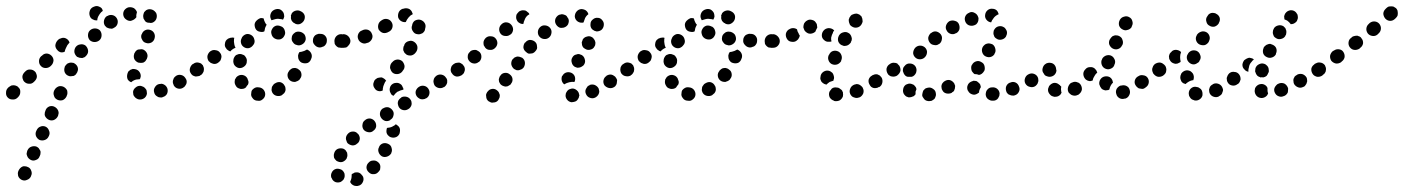

<svg xmlns="http://www.w3.org/2000/svg" viewBox="-42 -307 4643 635"><path d="M17 267Q17 271 18 275Q20 280 23 283Q26 286 30 288Q39 292 47 288Q56 285 60 277L61 274Q65 266 61 257Q58 248 49 245Q45 243 41 243Q36 242 32 244Q28 246 25 249Q22 252 20 256L19 258Q17 262 17 267ZM46 201Q46 205 48 209Q49 213 53 217Q56 220 60 222Q68 226 77 222Q86 219 89 210L90 208Q92 204 92 199Q93 195 91 191Q89 187 86 183Q83 180 79 178Q71 175 62 178Q53 181 49 190L48 192Q47 196 46 201ZM77 143Q81 152 89 156Q98 159 106 156Q115 153 119 144L120 142Q124 133 120 125Q117 116 109 112Q100 108 91 112Q83 115 79 124L78 126Q74 134 77 143ZM106 68Q105 73 107 77Q109 81 112 84Q115 87 119 89Q127 93 136 90Q145 86 149 78L150 76Q151 72 152 67Q152 63 150 58Q148 54 145 51Q142 48 138 46Q130 42 121 45Q112 49 109 57L108 60Q106 64 106 68ZM135 2Q135 6 137 11Q138 15 141 18Q144 21 148 23Q157 27 166 24Q174 20 178 12L179 9Q181 5 181 1Q181 -4 180 -8Q178 -12 175 -15Q172 -18 168 -20Q159 -24 151 -21Q142 -17 138 -9L137 -7Q135 -3 135 2ZM25 -2Q26 -12 19 -18Q16 -22 12 -23Q8 -25 3 -25Q-1 -25 -5 -24Q-9 -22 -13 -19L-16 -16Q-22 -10 -22 -1Q-23 9 -16 16Q-10 22 -1 22Q9 23 16 16L18 14Q25 7 25 -2ZM436 17Q443 11 444 2Q444 -2 443 -7Q442 -11 439 -14Q436 -18 432 -20Q428 -22 424 -23Q424 -23 423 -23Q414 -24 407 -18Q399 -12 398 -3Q398 1 399 6Q400 10 403 13Q406 17 410 19Q413 21 418 22Q419 22 419 22Q428 23 436 17ZM510 4Q514 -4 512 -13Q511 -17 508 -21Q505 -25 501 -27Q498 -29 493 -30Q489 -30 484 -29Q475 -27 470 -18Q465 -10 468 -1Q469 3 471 6Q474 10 478 12Q482 15 486 15Q491 16 495 15L496 14Q505 12 510 4ZM571 -24Q574 -28 575 -32Q576 -37 575 -41Q574 -45 571 -49Q566 -57 557 -59Q548 -61 540 -56L539 -55Q536 -53 533 -49Q531 -45 530 -41Q529 -36 530 -32Q531 -28 533 -24Q538 -16 547 -14Q556 -12 564 -17L565 -18Q569 -20 571 -24ZM78 -46Q80 -50 80 -54Q80 -59 78 -63Q77 -67 74 -70Q67 -77 58 -77Q49 -78 42 -71L39 -68Q36 -65 34 -61Q32 -57 32 -53Q32 -48 34 -44Q35 -40 38 -37Q45 -30 54 -30Q63 -29 70 -36L73 -39Q76 -42 78 -46ZM379 -61V-62Q380 -66 382 -70Q385 -73 389 -76Q393 -78 397 -79Q402 -79 406 -78Q415 -76 420 -68Q425 -60 423 -51L422 -50Q422 -49 422 -48Q421 -47 420 -45Q415 -45 409 -44Q400 -42 393 -36Q392 -35 392 -35Q384 -38 380 -45Q377 -53 379 -61ZM631 -73Q633 -82 627 -90Q625 -94 621 -96Q617 -98 613 -99Q608 -100 604 -99Q600 -98 596 -95H595Q588 -89 586 -80Q584 -71 590 -63Q592 -60 596 -57Q600 -55 604 -54Q609 -54 613 -55Q618 -55 621 -58L622 -59Q630 -64 631 -73ZM214 -87Q210 -95 201 -99Q197 -100 193 -100Q188 -100 184 -98Q180 -97 177 -93Q174 -90 172 -86V-85Q169 -76 172 -68Q176 -59 185 -56Q189 -54 194 -55Q198 -55 202 -56Q206 -58 209 -61Q212 -65 214 -69V-70Q218 -78 214 -87ZM135 -107Q135 -116 128 -123Q122 -129 113 -130Q103 -130 97 -123L94 -121Q87 -114 87 -105Q87 -95 93 -89Q99 -82 109 -82Q118 -82 125 -88L128 -91Q134 -97 135 -107ZM402 -112Q406 -104 415 -100Q419 -99 423 -99Q428 -99 432 -100Q436 -102 439 -105Q442 -109 444 -113V-114Q448 -122 444 -131Q440 -139 432 -143Q427 -145 423 -144Q419 -144 414 -143Q410 -141 407 -138Q404 -134 402 -130V-129Q399 -121 402 -112ZM245 -125Q251 -133 249 -142Q247 -151 240 -157Q232 -162 223 -160Q214 -159 208 -151Q203 -143 204 -134Q206 -125 213 -119Q217 -117 221 -116Q226 -115 230 -115Q234 -116 238 -118Q242 -121 245 -125ZM186 -164Q187 -165 188 -166Q187 -168 186 -171Q185 -173 183 -175Q180 -178 176 -180Q172 -182 167 -182Q163 -182 159 -180Q154 -179 151 -176L148 -173Q142 -166 141 -157Q141 -148 148 -141Q152 -136 159 -134Q166 -133 172 -136Q173 -142 176 -148L177 -150Q180 -158 186 -164ZM428 -176Q432 -167 441 -165Q449 -162 458 -166Q466 -170 469 -179V-180Q472 -188 468 -197Q464 -205 455 -208Q446 -211 438 -207Q430 -203 427 -194L426 -193Q423 -184 428 -176ZM294 -191Q294 -200 288 -207Q281 -213 272 -213Q263 -213 256 -207L255 -206Q249 -200 249 -190Q249 -181 255 -174Q262 -168 271 -168Q280 -168 287 -174L288 -175Q294 -181 294 -191ZM337 -216Q345 -221 347 -230Q349 -239 344 -247Q339 -255 330 -257Q321 -259 313 -254H312Q304 -249 302 -239Q300 -230 305 -222Q308 -219 311 -216Q315 -214 319 -213Q324 -212 328 -212Q333 -213 336 -216ZM435 -242Q432 -245 432 -250Q431 -254 432 -258Q433 -263 435 -267Q438 -270 441 -273Q449 -278 458 -276Q467 -274 473 -266Q473 -265 474 -265Q478 -257 476 -248Q474 -239 466 -234Q464 -233 462 -232Q459 -231 457 -231Q452 -232 447 -232Q443 -233 440 -235Q437 -238 435 -242ZM411 -267Q408 -275 401 -280Q393 -284 385 -283H384Q375 -281 369 -273Q364 -265 366 -256Q368 -247 376 -242Q383 -237 392 -238L393 -239Q398 -240 402 -243Q406 -246 409 -250Q408 -257 410 -263Q410 -265 411 -267ZM255 -254Q252 -263 255 -271L256 -274Q260 -282 269 -285Q278 -289 286 -285Q291 -283 294 -280Q297 -276 298 -271Q292 -267 288 -261Q282 -253 280 -244Q280 -242 280 -240Q276 -239 273 -240Q270 -240 267 -242Q258 -245 255 -254Z M826 22Q834 16 835 7Q836 -2 830 -10Q824 -17 815 -18Q815 -18 814 -18Q810 -19 805 -18Q801 -17 797 -14Q794 -12 791 -8Q789 -4 789 1Q787 10 793 17Q798 25 808 26Q809 26 810 26Q819 28 826 22ZM898 1Q901 -3 902 -7Q903 -11 902 -16Q902 -20 899 -24Q895 -32 886 -35Q877 -37 869 -32L867 -31Q863 -29 861 -25Q858 -22 857 -18Q856 -13 856 -9Q857 -4 859 0Q864 8 873 10Q882 12 890 8L891 7Q895 4 898 1ZM759 -13Q754 -12 750 -14Q746 -15 742 -18Q739 -21 737 -25Q736 -26 736 -27Q734 -31 734 -36Q734 -40 735 -44Q737 -48 740 -52Q743 -55 747 -57Q755 -61 764 -58Q773 -55 777 -46Q777 -46 777 -45Q779 -41 780 -36Q780 -31 778 -27Q774 -23 772 -19Q772 -18 771 -18Q770 -17 769 -16Q768 -15 767 -15Q763 -13 759 -13ZM955 -62Q954 -72 946 -77Q943 -80 939 -81Q934 -83 930 -82Q925 -82 921 -79Q918 -77 915 -74L914 -72Q908 -65 909 -56Q910 -47 917 -41Q921 -38 925 -37Q929 -36 934 -36Q938 -37 942 -39Q946 -41 949 -44L950 -46Q956 -53 955 -62ZM629 -66Q632 -70 632 -74Q633 -78 632 -83Q631 -87 629 -91Q626 -94 623 -97Q619 -99 614 -100Q610 -101 606 -100Q601 -99 598 -96L596 -95Q592 -93 590 -89Q588 -85 587 -81Q586 -77 587 -72Q588 -68 591 -64Q596 -57 605 -55Q614 -53 622 -59H623Q627 -62 629 -66ZM730 -100Q731 -95 733 -92Q736 -88 739 -86Q743 -83 748 -82Q757 -81 764 -86Q772 -91 774 -100V-102Q775 -106 774 -111Q773 -115 770 -119Q768 -123 764 -125Q760 -127 756 -128Q752 -129 747 -128Q743 -127 739 -125Q735 -122 733 -118Q731 -115 730 -110V-109Q729 -104 730 -100ZM687 -107Q689 -111 690 -116Q691 -120 690 -124Q689 -129 686 -132Q681 -140 671 -141Q662 -143 655 -138L653 -137Q646 -131 644 -122Q643 -113 648 -105Q651 -102 655 -99Q659 -97 663 -96Q667 -95 672 -96Q676 -97 680 -100L681 -101Q685 -104 687 -107ZM987 -113 988 -114Q991 -123 987 -131Q983 -139 974 -143Q974 -143 973 -143Q973 -143 973 -143Q965 -138 956 -136Q952 -135 948 -135Q948 -133 947 -132Q946 -131 945 -129V-128Q943 -123 944 -119Q944 -114 946 -110Q948 -106 951 -103Q954 -100 958 -99Q967 -96 976 -99Q984 -103 987 -112ZM702 -163Q703 -173 711 -178L712 -179Q716 -181 720 -182Q725 -183 729 -183Q730 -183 731 -182Q732 -182 733 -182Q733 -180 732 -178Q731 -169 733 -160Q734 -154 737 -149Q731 -147 726 -143Q723 -141 720 -137Q715 -138 712 -141Q708 -143 706 -147Q700 -154 702 -163ZM755 -165Q757 -156 765 -151Q773 -146 782 -148Q791 -151 796 -159L797 -160Q802 -168 799 -177Q797 -186 789 -191Q781 -196 772 -194Q763 -191 758 -183V-182Q753 -174 755 -165ZM1104 -155Q1110 -162 1110 -171Q1110 -175 1109 -180Q1107 -184 1104 -187Q1101 -190 1096 -192Q1092 -193 1088 -194H1086Q1077 -194 1070 -187Q1064 -180 1064 -171Q1064 -167 1065 -162Q1067 -158 1070 -155Q1073 -152 1077 -150Q1082 -149 1086 -149H1088Q1097 -148 1104 -155ZM1024 -152Q1029 -153 1032 -156Q1035 -159 1037 -163Q1039 -167 1039 -172Q1040 -181 1034 -188Q1028 -195 1018 -195H1017Q1012 -196 1008 -194Q1004 -193 1000 -190Q997 -187 995 -183Q993 -179 993 -174Q992 -165 999 -158Q1005 -151 1014 -150H1016Q1020 -150 1024 -152ZM960 -162Q967 -167 969 -176Q970 -185 965 -193Q959 -200 950 -202H948Q944 -203 940 -202Q935 -201 932 -198Q928 -195 926 -192Q923 -188 923 -183Q921 -174 927 -167Q932 -159 941 -158L943 -157Q952 -156 960 -162ZM885 -177Q894 -180 898 -188Q903 -196 900 -205Q898 -214 890 -219Q889 -219 889 -219Q880 -224 871 -222Q862 -219 858 -211Q853 -203 856 -194Q858 -185 866 -180Q867 -180 868 -179Q876 -175 885 -177ZM800 -226Q801 -235 809 -241L810 -242Q814 -245 819 -247Q824 -248 830 -246Q831 -240 834 -234Q836 -229 840 -225Q839 -223 838 -222Q834 -215 833 -206Q833 -205 832 -203Q825 -200 818 -202Q810 -203 805 -209Q800 -216 800 -226ZM937 -272Q946 -274 954 -269Q955 -269 956 -268Q964 -263 966 -254Q967 -244 962 -237Q959 -233 956 -231Q952 -228 948 -227Q943 -226 939 -227Q934 -228 931 -231Q930 -231 930 -231Q926 -234 923 -238Q921 -242 920 -247Q921 -252 920 -256Q921 -258 922 -260Q922 -261 923 -263Q928 -270 937 -272ZM853 -261Q856 -270 864 -274Q865 -275 866 -275Q875 -279 884 -276Q892 -272 896 -264Q898 -258 898 -252Q897 -247 894 -242Q889 -244 884 -244Q875 -246 866 -243Q861 -242 856 -240Q856 -241 855 -242Q854 -243 854 -244Q850 -252 853 -261Z M1117 292Q1117 293 1116 295Q1118 298 1120 301Q1123 304 1127 306Q1131 308 1135 308Q1140 309 1144 307H1145Q1154 304 1158 295Q1162 287 1159 278Q1157 274 1154 271Q1151 267 1147 265Q1143 263 1139 263Q1134 263 1130 264L1129 265Q1127 266 1125 267Q1122 268 1121 270Q1121 272 1121 274Q1121 284 1117 292ZM1091 257Q1087 253 1081 252Q1078 251 1076 251Q1074 251 1072 251Q1070 252 1068 252Q1059 255 1055 264Q1051 272 1054 281Q1055 282 1055 282Q1058 291 1067 295Q1075 298 1084 295Q1088 293 1091 290Q1095 287 1096 283Q1098 279 1098 275Q1098 270 1097 266Q1097 266 1097 266Q1095 261 1091 257ZM1170 248Q1171 257 1178 263Q1185 270 1194 269Q1203 269 1209 262L1210 261Q1213 258 1215 254Q1216 249 1216 245Q1216 240 1214 236Q1212 232 1208 229Q1201 223 1192 224Q1183 224 1177 231L1176 232Q1170 238 1170 248ZM1107 206Q1107 202 1106 198Q1104 194 1101 190Q1098 187 1094 185Q1085 182 1076 185Q1068 188 1064 197V198Q1062 202 1062 206Q1062 211 1063 215Q1065 219 1068 222Q1071 226 1075 227Q1084 231 1092 228Q1101 224 1105 216V215Q1107 211 1107 206ZM1210 196Q1213 205 1221 210Q1229 214 1238 211Q1247 208 1252 200V199Q1256 191 1253 182Q1251 173 1242 169Q1234 165 1225 167Q1216 170 1212 178V179Q1207 187 1210 196ZM1146 160Q1148 155 1148 151Q1148 146 1146 142Q1145 138 1141 135Q1135 128 1126 128Q1116 128 1110 134L1109 135Q1106 138 1104 142Q1102 146 1102 151Q1102 155 1104 159Q1105 164 1108 167Q1115 173 1124 174Q1134 174 1140 167H1141Q1144 164 1146 160ZM1236 128Q1236 132 1238 136Q1240 140 1244 143Q1247 146 1251 147Q1260 150 1269 146Q1277 142 1280 133V132Q1281 128 1281 123Q1281 119 1279 115Q1277 111 1274 109Q1271 106 1267 104Q1264 107 1261 109H1260Q1253 114 1245 115Q1241 116 1238 116Q1238 116 1238 117Q1237 118 1237 118V119Q1236 123 1236 128ZM1202 112Q1203 102 1198 95Q1193 87 1183 85Q1174 84 1167 89L1166 90Q1158 95 1157 104Q1155 113 1160 121Q1165 128 1175 130Q1184 132 1191 127L1192 126Q1200 121 1202 112ZM1259 76Q1262 66 1257 59Q1252 51 1243 48Q1234 46 1226 51H1225Q1217 56 1215 65Q1213 74 1218 82Q1223 90 1232 93Q1241 95 1249 90V89Q1257 85 1259 76ZM1315 48Q1318 44 1319 40Q1320 36 1319 31Q1319 27 1316 23Q1311 15 1302 13Q1293 11 1285 15V16Q1281 18 1278 22Q1275 25 1274 30Q1273 34 1274 38Q1275 43 1277 47Q1282 55 1291 57Q1300 59 1308 54Q1312 52 1315 48ZM1378 4Q1380 -5 1375 -13Q1370 -21 1361 -23Q1352 -25 1344 -20Q1336 -15 1333 -6Q1331 3 1336 11Q1339 15 1342 17Q1346 20 1350 21Q1355 22 1359 21Q1363 21 1367 18H1368Q1376 13 1378 4ZM1248 -3Q1245 -12 1249 -21Q1253 -29 1262 -32Q1266 -33 1271 -33Q1275 -33 1279 -31Q1283 -29 1286 -26Q1289 -22 1290 -18L1291 -17Q1291 -16 1292 -14Q1292 -12 1292 -10Q1291 -10 1290 -10Q1281 -8 1274 -4H1273Q1266 1 1261 8Q1260 9 1259 10Q1255 8 1252 5Q1250 1 1248 -3ZM1193 -23Q1192 -28 1193 -32Q1194 -36 1196 -40Q1198 -44 1202 -46L1203 -47Q1207 -50 1211 -50Q1215 -51 1220 -51Q1224 -50 1228 -47Q1232 -45 1234 -41Q1234 -41 1235 -41Q1235 -40 1235 -40Q1231 -36 1229 -30Q1225 -22 1224 -13Q1224 -10 1224 -8Q1217 -4 1209 -6Q1201 -8 1197 -15Q1194 -19 1193 -23ZM1433 -25Q1436 -29 1437 -34Q1437 -38 1437 -42Q1436 -47 1433 -50Q1428 -58 1419 -60Q1410 -62 1402 -57Q1398 -54 1395 -50Q1393 -47 1392 -42Q1391 -38 1392 -34Q1393 -29 1395 -25Q1400 -18 1409 -16Q1418 -14 1426 -19H1427Q1431 -22 1433 -25ZM1491 -65Q1493 -69 1494 -73Q1495 -77 1494 -82Q1493 -86 1490 -90Q1485 -97 1476 -99Q1467 -101 1459 -95H1458Q1455 -92 1452 -89Q1450 -85 1449 -80Q1448 -76 1449 -72Q1450 -67 1453 -64Q1458 -56 1467 -54Q1476 -53 1484 -58H1485Q1488 -61 1491 -65ZM1249 -91Q1248 -87 1248 -82Q1249 -78 1251 -74Q1253 -70 1256 -67Q1263 -61 1273 -62Q1282 -63 1288 -70L1290 -73Q1293 -76 1295 -81Q1296 -85 1296 -89Q1295 -94 1293 -98Q1291 -102 1288 -105Q1280 -111 1271 -110Q1262 -109 1256 -102L1253 -99Q1250 -95 1249 -91ZM1292 -149Q1291 -144 1292 -140Q1294 -136 1296 -132Q1299 -129 1303 -126Q1311 -122 1320 -124Q1329 -127 1334 -135L1336 -138Q1340 -146 1338 -155Q1335 -164 1327 -169Q1319 -174 1310 -171Q1301 -169 1296 -161L1295 -157Q1292 -153 1292 -149ZM1103 -150Q1107 -152 1110 -156Q1113 -159 1115 -163Q1117 -167 1117 -172Q1116 -181 1110 -187Q1103 -194 1093 -194Q1092 -194 1090 -193Q1081 -193 1074 -187Q1067 -180 1067 -171Q1068 -166 1069 -162Q1071 -158 1074 -155Q1077 -152 1081 -150Q1086 -148 1090 -149Q1092 -149 1095 -149Q1099 -149 1103 -150ZM1183 -171Q1186 -174 1188 -178Q1190 -182 1190 -187Q1190 -191 1188 -195Q1185 -204 1176 -208Q1168 -211 1159 -208L1155 -206Q1151 -205 1148 -202Q1145 -199 1143 -195Q1141 -190 1141 -186Q1141 -181 1143 -177Q1146 -169 1155 -165Q1163 -161 1172 -165L1176 -166Q1180 -168 1183 -171ZM1324 -203Q1329 -195 1338 -194Q1343 -193 1347 -194Q1351 -195 1355 -197Q1359 -200 1361 -203Q1364 -207 1364 -212Q1365 -214 1365 -216Q1366 -221 1365 -225Q1364 -229 1361 -233Q1358 -237 1354 -239Q1351 -241 1346 -242Q1337 -243 1329 -238Q1322 -232 1321 -223Q1320 -221 1320 -220Q1318 -211 1324 -203ZM1256 -217Q1258 -226 1253 -234Q1248 -242 1239 -244Q1230 -246 1222 -241L1219 -239Q1211 -234 1209 -225Q1207 -216 1211 -208Q1214 -205 1217 -202Q1221 -199 1225 -198Q1230 -197 1234 -198Q1239 -199 1242 -201L1246 -203Q1254 -208 1256 -217ZM1277 -267Q1281 -275 1290 -278Q1293 -278 1295 -279Q1304 -281 1312 -277Q1320 -272 1322 -263Q1323 -262 1323 -262Q1323 -261 1323 -260Q1319 -258 1316 -256Q1309 -250 1304 -242Q1302 -238 1300 -234Q1292 -233 1285 -237Q1278 -241 1275 -249Q1273 -258 1277 -267Z M1610 16Q1611 12 1611 7Q1610 3 1608 -1Q1606 -5 1602 -8Q1595 -14 1586 -13Q1576 -12 1571 -4H1570Q1568 -1 1566 4Q1565 8 1566 12Q1566 17 1568 21Q1570 25 1574 28Q1577 30 1582 32Q1586 33 1590 32Q1595 32 1599 30Q1603 28 1606 24Q1608 20 1610 16ZM1870 20Q1868 24 1864 27Q1861 29 1856 30Q1852 31 1848 31H1847Q1838 29 1833 22Q1827 14 1829 5Q1829 1 1832 -3Q1834 -7 1838 -10Q1841 -12 1845 -13Q1850 -15 1854 -14H1855Q1860 -13 1865 -9Q1870 -5 1872 0Q1873 4 1874 8Q1874 9 1874 10Q1873 11 1873 12Q1873 16 1870 20ZM1933 11Q1936 8 1938 4Q1940 -1 1940 -5Q1939 -10 1938 -14Q1934 -22 1925 -26Q1917 -29 1908 -26V-25Q1904 -24 1901 -21Q1898 -17 1896 -13Q1894 -9 1894 -5Q1894 0 1896 4Q1900 13 1908 16Q1917 20 1926 16Q1930 14 1933 11ZM1995 -25Q1998 -29 1998 -33Q1999 -38 1999 -42Q1998 -46 1995 -50Q1993 -54 1989 -56Q1985 -59 1981 -60Q1977 -61 1972 -60Q1968 -59 1964 -57V-56Q1956 -51 1954 -42Q1952 -33 1957 -25Q1963 -18 1972 -16Q1981 -14 1989 -19Q1993 -21 1995 -25ZM1653 -46Q1652 -55 1644 -61Q1637 -67 1628 -66Q1618 -65 1613 -57Q1610 -54 1609 -49Q1607 -45 1608 -41Q1608 -36 1611 -32Q1613 -28 1616 -26Q1620 -23 1624 -22Q1629 -20 1633 -21Q1637 -21 1641 -24Q1645 -26 1648 -29V-30Q1654 -37 1653 -46ZM1817 -56H1818Q1822 -64 1830 -67Q1839 -70 1848 -66Q1856 -62 1859 -54Q1862 -45 1858 -36Q1858 -36 1858 -36Q1858 -36 1858 -36Q1858 -36 1858 -36Q1849 -37 1841 -35Q1832 -33 1824 -28Q1818 -33 1816 -40Q1814 -48 1817 -56ZM2051 -65Q2053 -69 2054 -73Q2055 -78 2054 -82Q2053 -86 2050 -90Q2045 -98 2036 -99Q2027 -101 2019 -95Q2015 -93 2013 -89Q2010 -85 2010 -81Q2009 -76 2010 -72Q2011 -67 2013 -64Q2019 -56 2028 -55Q2037 -53 2045 -58V-59Q2049 -61 2051 -65ZM1492 -65Q1494 -69 1495 -73Q1496 -78 1495 -82Q1494 -87 1491 -90Q1489 -94 1485 -96Q1481 -99 1477 -100Q1472 -100 1468 -99Q1464 -99 1460 -96L1459 -95Q1452 -90 1450 -81Q1448 -72 1454 -64Q1456 -60 1460 -58Q1464 -56 1468 -55Q1472 -54 1477 -55Q1481 -56 1485 -59H1486Q1489 -62 1492 -65ZM1694 -101Q1693 -110 1685 -116Q1681 -118 1677 -119Q1673 -120 1668 -120Q1664 -119 1660 -117Q1656 -114 1654 -111H1653Q1648 -103 1649 -94Q1651 -85 1658 -79Q1662 -77 1666 -75Q1671 -74 1675 -75Q1679 -76 1683 -78Q1687 -80 1690 -84Q1695 -92 1694 -101ZM1849 -100Q1851 -91 1859 -86Q1863 -84 1867 -83Q1872 -83 1876 -84Q1880 -85 1884 -88Q1888 -90 1890 -94Q1895 -102 1892 -111Q1890 -120 1882 -125Q1878 -127 1874 -128Q1869 -129 1865 -127Q1860 -126 1857 -124Q1853 -121 1851 -117Q1846 -109 1849 -100ZM1550 -117Q1551 -127 1545 -134Q1542 -137 1538 -139Q1534 -142 1530 -142Q1525 -142 1521 -141Q1517 -140 1513 -137V-136Q1505 -130 1505 -121Q1504 -112 1510 -105Q1516 -98 1525 -97Q1534 -96 1541 -102H1542Q1549 -108 1550 -117ZM1734 -146Q1735 -150 1734 -154Q1734 -159 1732 -163Q1730 -167 1726 -170Q1719 -175 1710 -175Q1701 -174 1695 -166H1694Q1689 -159 1689 -150Q1690 -141 1698 -135Q1701 -132 1705 -130Q1710 -129 1714 -130Q1719 -130 1722 -132Q1726 -134 1729 -138Q1732 -141 1734 -146ZM1603 -164Q1603 -173 1597 -180Q1591 -187 1581 -187Q1572 -188 1565 -182L1564 -181Q1561 -178 1559 -174Q1557 -170 1557 -166Q1557 -161 1558 -157Q1560 -153 1563 -149Q1569 -142 1578 -142Q1587 -141 1594 -147L1595 -148Q1602 -154 1603 -164ZM1882 -167Q1882 -163 1883 -158Q1884 -154 1887 -150Q1890 -147 1894 -145Q1902 -140 1911 -143Q1920 -145 1924 -153Q1927 -157 1927 -162Q1928 -166 1926 -171Q1925 -175 1922 -178Q1920 -182 1916 -184Q1908 -189 1899 -186Q1890 -184 1885 -176V-175Q1883 -171 1882 -167ZM1782 -199Q1783 -208 1777 -215Q1771 -222 1761 -223Q1752 -224 1745 -218Q1738 -212 1737 -203Q1736 -193 1742 -186Q1748 -179 1757 -178Q1767 -177 1774 -183Q1781 -189 1782 -199ZM1655 -209Q1655 -218 1649 -225Q1643 -232 1634 -233Q1625 -234 1618 -228L1617 -227Q1610 -221 1609 -212Q1608 -203 1614 -195Q1620 -188 1630 -188Q1639 -187 1646 -193H1647Q1654 -199 1655 -209ZM1911 -228Q1911 -237 1919 -243Q1926 -249 1935 -248Q1944 -248 1950 -240Q1956 -233 1955 -224Q1954 -214 1947 -208Q1940 -203 1931 -203Q1929 -204 1928 -204Q1926 -204 1924 -205Q1924 -205 1923 -206Q1916 -209 1913 -215Q1910 -221 1911 -228ZM1826 -217Q1822 -215 1817 -215Q1813 -214 1808 -216Q1804 -218 1801 -221Q1798 -224 1796 -228Q1792 -236 1795 -245Q1799 -254 1807 -258Q1811 -259 1816 -260Q1820 -260 1825 -258Q1829 -257 1832 -254Q1835 -250 1837 -246Q1837 -246 1838 -245Q1838 -245 1838 -244Q1838 -243 1839 -241Q1840 -234 1837 -227Q1833 -220 1826 -217ZM1665 -249Q1665 -254 1666 -258Q1668 -262 1671 -265Q1674 -269 1678 -271H1679Q1683 -273 1687 -273Q1692 -273 1696 -272Q1700 -270 1703 -267Q1707 -265 1709 -260Q1706 -258 1703 -256Q1696 -250 1693 -241Q1690 -235 1689 -228Q1682 -227 1676 -231Q1670 -234 1667 -241Q1665 -245 1665 -249ZM1884 -232Q1875 -231 1867 -237Q1860 -243 1859 -252Q1859 -262 1865 -269Q1871 -276 1880 -277Q1888 -277 1895 -273Q1902 -268 1904 -260Q1897 -255 1893 -247Q1890 -240 1888 -233Q1887 -232 1886 -232Q1885 -232 1884 -232Z M2249 22Q2257 16 2258 7Q2259 -2 2253 -10Q2247 -17 2238 -18Q2238 -18 2237 -18Q2233 -19 2228 -18Q2224 -17 2220 -14Q2217 -12 2214 -8Q2212 -4 2212 1Q2210 10 2216 17Q2221 25 2231 26Q2232 26 2233 26Q2242 28 2249 22ZM2321 1Q2324 -3 2325 -7Q2326 -11 2325 -16Q2325 -20 2322 -24Q2318 -32 2309 -35Q2300 -37 2292 -32L2290 -31Q2286 -29 2284 -25Q2281 -22 2280 -18Q2279 -13 2279 -9Q2280 -4 2282 0Q2287 8 2296 10Q2305 12 2313 8L2314 7Q2318 4 2321 1ZM2182 -13Q2177 -12 2173 -14Q2169 -15 2165 -18Q2162 -21 2160 -25Q2159 -26 2159 -27Q2157 -31 2157 -36Q2157 -40 2158 -44Q2160 -48 2163 -52Q2166 -55 2170 -57Q2178 -61 2187 -58Q2196 -55 2200 -46Q2200 -46 2200 -45Q2202 -41 2203 -36Q2203 -31 2201 -27Q2197 -23 2195 -19Q2195 -18 2194 -18Q2193 -17 2192 -16Q2191 -15 2190 -15Q2186 -13 2182 -13ZM2378 -62Q2377 -72 2369 -77Q2366 -80 2362 -81Q2357 -83 2353 -82Q2348 -82 2344 -79Q2341 -77 2338 -74L2337 -72Q2331 -65 2332 -56Q2333 -47 2340 -41Q2344 -38 2348 -37Q2352 -36 2357 -36Q2361 -37 2365 -39Q2369 -41 2372 -44L2373 -46Q2379 -53 2378 -62ZM2052 -66Q2055 -70 2055 -74Q2056 -78 2055 -83Q2054 -87 2052 -91Q2049 -94 2046 -97Q2042 -99 2037 -100Q2033 -101 2029 -100Q2024 -99 2021 -96L2019 -95Q2015 -93 2013 -89Q2011 -85 2010 -81Q2009 -77 2010 -72Q2011 -68 2014 -64Q2019 -57 2028 -55Q2037 -53 2045 -59H2046Q2050 -62 2052 -66ZM2153 -100Q2154 -95 2156 -92Q2159 -88 2162 -86Q2166 -83 2171 -82Q2180 -81 2187 -86Q2195 -91 2197 -100V-102Q2198 -106 2197 -111Q2196 -115 2193 -119Q2191 -123 2187 -125Q2183 -127 2179 -128Q2175 -129 2170 -128Q2166 -127 2162 -125Q2158 -122 2156 -118Q2154 -115 2153 -110V-109Q2152 -104 2153 -100ZM2110 -107Q2112 -111 2113 -116Q2114 -120 2113 -124Q2112 -129 2109 -132Q2104 -140 2094 -141Q2085 -143 2078 -138L2076 -137Q2069 -131 2067 -122Q2066 -113 2071 -105Q2074 -102 2078 -99Q2082 -97 2086 -96Q2090 -95 2095 -96Q2099 -97 2103 -100L2104 -101Q2108 -104 2110 -107ZM2410 -113 2411 -114Q2414 -123 2410 -131Q2406 -139 2397 -143Q2397 -143 2396 -143Q2396 -143 2396 -143Q2388 -138 2379 -136Q2375 -135 2371 -135Q2371 -133 2370 -132Q2369 -131 2368 -129V-128Q2366 -123 2367 -119Q2367 -114 2369 -110Q2371 -106 2374 -103Q2377 -100 2381 -99Q2390 -96 2399 -99Q2407 -103 2410 -112ZM2125 -163Q2126 -173 2134 -178L2135 -179Q2139 -181 2143 -182Q2148 -183 2152 -183Q2153 -183 2154 -182Q2155 -182 2156 -182Q2156 -180 2155 -178Q2154 -169 2156 -160Q2157 -154 2160 -149Q2154 -147 2149 -143Q2146 -141 2143 -137Q2138 -138 2135 -141Q2131 -143 2129 -147Q2123 -154 2125 -163ZM2178 -165Q2180 -156 2188 -151Q2196 -146 2205 -148Q2214 -151 2219 -159L2220 -160Q2225 -168 2222 -177Q2220 -186 2212 -191Q2204 -196 2195 -194Q2186 -191 2181 -183V-182Q2176 -174 2178 -165ZM2527 -155Q2533 -162 2533 -171Q2533 -175 2532 -180Q2530 -184 2527 -187Q2524 -190 2519 -192Q2515 -193 2511 -194H2509Q2500 -194 2493 -187Q2487 -180 2487 -171Q2487 -167 2488 -162Q2490 -158 2493 -155Q2496 -152 2500 -150Q2505 -149 2509 -149H2511Q2520 -148 2527 -155ZM2447 -152Q2452 -153 2455 -156Q2458 -159 2460 -163Q2462 -167 2462 -172Q2463 -181 2457 -188Q2451 -195 2441 -195H2440Q2435 -196 2431 -194Q2427 -193 2423 -190Q2420 -187 2418 -183Q2416 -179 2416 -174Q2415 -165 2422 -158Q2428 -151 2437 -150H2439Q2443 -150 2447 -152ZM2383 -162Q2390 -167 2392 -176Q2393 -185 2388 -193Q2382 -200 2373 -202H2371Q2367 -203 2363 -202Q2358 -201 2355 -198Q2351 -195 2349 -192Q2346 -188 2346 -183Q2344 -174 2350 -167Q2355 -159 2364 -158L2366 -157Q2375 -156 2383 -162ZM2308 -177Q2317 -180 2321 -188Q2326 -196 2323 -205Q2321 -214 2313 -219Q2312 -219 2312 -219Q2303 -224 2294 -222Q2285 -219 2281 -211Q2276 -203 2279 -194Q2281 -185 2289 -180Q2290 -180 2291 -179Q2299 -175 2308 -177ZM2223 -226Q2224 -235 2232 -241L2233 -242Q2237 -245 2242 -247Q2247 -248 2253 -246Q2254 -240 2257 -234Q2259 -229 2263 -225Q2262 -223 2261 -222Q2257 -215 2256 -206Q2256 -205 2255 -203Q2248 -200 2241 -202Q2233 -203 2228 -209Q2223 -216 2223 -226ZM2360 -272Q2369 -274 2377 -269Q2378 -269 2379 -268Q2387 -263 2389 -254Q2390 -244 2385 -237Q2382 -233 2379 -231Q2375 -228 2371 -227Q2366 -226 2362 -227Q2357 -228 2354 -231Q2353 -231 2353 -231Q2349 -234 2346 -238Q2344 -242 2343 -247Q2344 -252 2343 -256Q2344 -258 2345 -260Q2345 -261 2346 -263Q2351 -270 2360 -272ZM2276 -261Q2279 -270 2287 -274Q2288 -275 2289 -275Q2298 -279 2307 -276Q2315 -272 2319 -264Q2321 -258 2321 -252Q2320 -247 2317 -242Q2312 -244 2307 -244Q2298 -246 2289 -243Q2284 -242 2279 -240Q2279 -241 2278 -242Q2277 -243 2277 -244Q2273 -252 2276 -261Z M2735 25Q2726 29 2717 27Q2716 26 2716 26Q2707 23 2702 15Q2698 6 2701 -3Q2703 -7 2706 -10Q2708 -14 2712 -16Q2716 -18 2721 -18Q2725 -18 2730 -17Q2730 -17 2730 -17Q2735 -15 2738 -12Q2742 -10 2744 -6Q2744 -4 2745 -3Q2745 -2 2746 -1Q2746 2 2746 4Q2747 6 2746 8Q2746 10 2746 11Q2743 20 2735 25ZM2813 2Q2816 -7 2812 -15Q2811 -19 2807 -22Q2804 -25 2800 -27Q2796 -29 2791 -29Q2787 -28 2783 -27L2781 -26Q2773 -22 2770 -14Q2766 -5 2770 4Q2772 8 2775 11Q2778 14 2782 15Q2787 17 2791 17Q2795 17 2800 15H2801Q2809 11 2813 2ZM2876 -33Q2878 -42 2874 -50Q2871 -54 2868 -57Q2864 -59 2860 -61Q2856 -62 2851 -61Q2847 -60 2843 -58L2842 -57Q2834 -53 2831 -44Q2829 -35 2834 -27Q2836 -23 2839 -20Q2843 -17 2847 -16Q2852 -15 2856 -16Q2860 -16 2864 -19H2866Q2874 -24 2876 -33ZM2680 -32Q2677 -34 2674 -38Q2672 -42 2671 -46Q2671 -51 2672 -55V-56Q2674 -65 2682 -70Q2690 -75 2699 -73Q2704 -72 2707 -69Q2711 -67 2713 -63Q2715 -59 2716 -54Q2717 -50 2716 -46L2715 -44Q2715 -43 2715 -42Q2714 -41 2714 -40Q2708 -38 2702 -36Q2696 -32 2691 -27Q2690 -27 2689 -28Q2689 -28 2688 -28Q2684 -29 2680 -32ZM2936 -73Q2937 -82 2932 -90Q2929 -93 2926 -96Q2922 -98 2917 -99Q2913 -100 2909 -99Q2904 -98 2901 -95L2899 -94Q2892 -89 2890 -80Q2889 -71 2894 -63Q2896 -59 2900 -57Q2904 -54 2908 -54Q2913 -53 2917 -54Q2922 -55 2925 -57L2926 -58Q2934 -64 2936 -73ZM2698 -108Q2701 -99 2709 -95Q2718 -91 2727 -94Q2735 -97 2740 -105V-107Q2744 -115 2741 -124Q2738 -133 2730 -137Q2721 -141 2712 -138Q2704 -135 2700 -126L2699 -125Q2695 -116 2698 -108ZM2530 -155Q2537 -162 2537 -171Q2537 -176 2535 -180Q2533 -184 2530 -187Q2527 -190 2523 -192Q2519 -194 2514 -194L2513 -193Q2504 -193 2497 -187Q2490 -180 2491 -171Q2491 -166 2492 -162Q2494 -158 2497 -155Q2500 -152 2505 -150Q2509 -148 2513 -149H2515Q2524 -149 2530 -155ZM2730 -171Q2733 -162 2741 -158Q2745 -156 2749 -155Q2754 -155 2758 -156Q2762 -157 2766 -160Q2769 -163 2772 -166V-168Q2775 -172 2775 -176Q2776 -180 2774 -185Q2773 -189 2770 -193Q2768 -196 2764 -198Q2756 -203 2747 -200Q2738 -198 2733 -190L2732 -188Q2728 -180 2730 -171ZM2600 -181Q2603 -185 2603 -190Q2602 -192 2600 -194Q2600 -196 2599 -197Q2595 -203 2594 -210Q2588 -214 2581 -214Q2574 -214 2568 -210L2566 -209Q2559 -204 2557 -195Q2556 -186 2561 -178Q2566 -170 2575 -169Q2585 -167 2592 -172L2593 -173Q2598 -176 2600 -181ZM2717 -206Q2714 -210 2709 -212Q2704 -214 2699 -214H2698Q2688 -213 2682 -206Q2676 -199 2676 -190Q2676 -181 2683 -175Q2690 -168 2699 -169H2701Q2703 -169 2704 -169Q2706 -169 2708 -170Q2706 -177 2707 -183Q2709 -192 2713 -199V-201Q2715 -203 2717 -206ZM2642 -196Q2638 -195 2633 -196Q2629 -197 2625 -200Q2622 -202 2619 -206Q2619 -207 2618 -208Q2616 -212 2615 -216Q2615 -221 2616 -225Q2617 -230 2620 -233Q2623 -237 2627 -239Q2635 -244 2644 -241Q2653 -239 2657 -231Q2657 -230 2658 -230Q2660 -227 2660 -223Q2661 -219 2661 -216Q2658 -211 2656 -206Q2656 -204 2655 -203Q2654 -202 2653 -201Q2652 -200 2650 -199Q2647 -197 2642 -196ZM2765 -242Q2765 -237 2766 -233Q2767 -229 2769 -225Q2772 -221 2776 -219Q2784 -214 2793 -216Q2802 -218 2807 -226L2808 -228Q2810 -231 2811 -236Q2811 -240 2810 -245Q2809 -249 2807 -253Q2804 -256 2800 -259Q2796 -261 2792 -262Q2787 -262 2783 -261Q2779 -260 2775 -258Q2771 -255 2769 -251L2768 -250Q2766 -246 2765 -242Z M3043 24Q3047 22 3050 18Q3052 14 3053 10Q3054 6 3053 1Q3052 -8 3044 -13Q3036 -19 3027 -17Q3022 -16 3018 -14Q3015 -11 3012 -8Q3010 -4 3009 1Q3008 5 3008 9Q3009 14 3012 17Q3014 21 3018 24Q3021 26 3026 27Q3030 28 3035 27Q3040 27 3043 24ZM3252 24Q3256 22 3259 18Q3261 15 3263 10Q3264 6 3264 2Q3263 -8 3255 -14Q3248 -19 3239 -18H3238Q3234 -18 3230 -16Q3226 -14 3223 -10Q3220 -7 3219 -2Q3218 2 3218 6Q3219 16 3226 21Q3234 27 3243 26Q3248 26 3252 24ZM2972 14Q2968 15 2963 15Q2959 14 2955 12Q2951 9 2949 6Q2948 5 2948 5Q2943 -3 2945 -12Q2946 -21 2954 -27Q2958 -29 2962 -30Q2966 -31 2971 -30Q2975 -29 2979 -27Q2983 -24 2985 -21Q2985 -21 2985 -21Q2987 -19 2988 -16Q2989 -14 2989 -12Q2987 -8 2986 -4Q2986 1 2986 5Q2984 7 2983 8Q2982 10 2980 11Q2976 13 2972 14ZM3328 -4Q3332 -12 3328 -21Q3325 -30 3317 -34Q3308 -38 3300 -34H3299Q3290 -31 3286 -22Q3283 -14 3286 -5Q3287 -1 3290 2Q3293 6 3298 7Q3302 9 3306 9Q3311 10 3315 8Q3324 5 3328 -4ZM3173 5Q3164 2 3160 -6Q3160 -7 3159 -7Q3155 -16 3158 -24Q3161 -33 3170 -37Q3174 -39 3178 -40Q3182 -40 3187 -39Q3191 -37 3194 -34Q3198 -31 3200 -27Q3200 -27 3200 -27Q3201 -25 3201 -23Q3202 -21 3202 -19Q3199 -14 3197 -8Q3196 -5 3196 -1Q3195 0 3193 1Q3192 2 3190 3Q3182 8 3173 5ZM3113 -6Q3115 -10 3116 -14Q3117 -19 3117 -23Q3116 -27 3114 -31Q3109 -39 3100 -42Q3091 -44 3083 -39Q3079 -37 3076 -33Q3073 -30 3072 -25Q3071 -21 3072 -17Q3072 -12 3075 -8Q3079 0 3088 2Q3097 4 3106 0V-1Q3110 -3 3113 -6ZM3387 -27Q3390 -30 3391 -35Q3393 -39 3392 -43Q3392 -48 3390 -52Q3386 -60 3377 -63Q3368 -66 3359 -61Q3351 -57 3348 -48Q3345 -39 3349 -31Q3354 -22 3363 -20Q3372 -17 3380 -21Q3384 -23 3387 -27ZM2952 -57Q2949 -60 2947 -64Q2945 -68 2944 -72Q2944 -77 2945 -81V-82Q2947 -86 2950 -89Q2953 -93 2957 -95Q2961 -97 2965 -97Q2970 -97 2974 -96Q2983 -93 2987 -85Q2991 -76 2988 -68V-67Q2986 -62 2982 -58Q2978 -54 2973 -53Q2967 -53 2960 -53Q2960 -53 2960 -53Q2960 -53 2960 -53Q2955 -54 2952 -57ZM3451 -73Q3452 -82 3447 -90Q3445 -93 3441 -96Q3437 -98 3433 -99Q3428 -100 3424 -99Q3419 -98 3416 -95H3415Q3408 -90 3406 -80Q3404 -71 3410 -64Q3412 -60 3416 -57Q3420 -55 3424 -54Q3429 -53 3433 -54Q3437 -55 3441 -58Q3449 -64 3451 -73ZM2927 -96Q2925 -97 2923 -98Q2921 -99 2918 -99Q2914 -100 2910 -99Q2905 -98 2902 -96L2901 -95Q2897 -93 2895 -89Q2893 -85 2892 -81Q2891 -77 2892 -72Q2893 -68 2896 -64Q2898 -60 2902 -58Q2906 -56 2910 -55Q2914 -54 2918 -55Q2922 -55 2925 -57Q2922 -64 2922 -72Q2921 -80 2924 -88V-89Q2925 -92 2927 -96ZM3170 -84Q3170 -88 3172 -92L3173 -93Q3177 -101 3186 -104Q3195 -107 3203 -102Q3207 -100 3210 -97Q3213 -93 3214 -89Q3215 -85 3215 -80Q3215 -76 3213 -72L3212 -71Q3210 -67 3205 -63Q3201 -60 3195 -59Q3194 -60 3194 -60Q3188 -62 3181 -62Q3178 -64 3175 -68Q3172 -71 3171 -75Q3170 -79 3170 -84ZM2978 -131Q2979 -122 2986 -116Q2993 -110 3003 -111Q3012 -112 3018 -119Q3024 -126 3024 -136Q3023 -145 3016 -151Q3008 -157 2999 -156Q2990 -155 2984 -148Q2978 -140 2978 -131ZM3206 -136Q3208 -127 3215 -122Q3223 -117 3232 -118Q3242 -120 3247 -128V-129Q3252 -136 3250 -145Q3248 -155 3241 -160Q3237 -162 3232 -163Q3228 -164 3224 -163Q3219 -162 3216 -160Q3212 -157 3209 -153Q3204 -145 3206 -136ZM3028 -183Q3027 -174 3033 -166Q3038 -159 3048 -158Q3057 -156 3064 -162H3065Q3072 -168 3073 -177Q3075 -186 3069 -194Q3063 -201 3054 -203Q3045 -204 3038 -198H3037Q3030 -192 3028 -183ZM3244 -202Q3243 -197 3244 -193Q3245 -189 3247 -185Q3250 -181 3254 -179Q3261 -174 3270 -176Q3280 -178 3285 -186Q3287 -190 3288 -194Q3289 -199 3288 -203Q3287 -207 3284 -211Q3282 -215 3278 -217Q3270 -222 3261 -220Q3252 -218 3247 -210Q3244 -206 3244 -202ZM3087 -223Q3084 -214 3089 -206Q3093 -198 3102 -195Q3111 -192 3119 -197H3120Q3128 -201 3131 -210Q3133 -219 3129 -228Q3125 -236 3116 -238Q3107 -241 3098 -237Q3090 -232 3087 -223ZM3151 -254Q3147 -246 3150 -237Q3153 -228 3161 -224Q3170 -220 3179 -223Q3183 -224 3187 -227Q3190 -230 3192 -234Q3194 -238 3194 -243Q3195 -247 3193 -251Q3190 -260 3182 -264Q3174 -269 3165 -266L3164 -265Q3155 -262 3151 -254ZM3224 -273Q3231 -279 3240 -278Q3248 -278 3254 -273Q3259 -268 3261 -260Q3256 -258 3252 -255Q3245 -250 3241 -242H3240Q3238 -238 3236 -233Q3227 -234 3221 -241Q3215 -248 3216 -257Q3217 -267 3224 -273Z M3693 7Q3697 -1 3694 -10Q3693 -14 3690 -18Q3687 -21 3683 -23Q3679 -25 3674 -25Q3670 -25 3666 -24Q3665 -24 3664 -24Q3656 -21 3651 -13Q3647 -4 3650 4Q3652 13 3661 18Q3669 22 3678 19Q3679 19 3680 19Q3689 16 3693 7ZM3458 11Q3454 13 3449 13Q3445 14 3441 12Q3436 11 3433 8Q3432 7 3431 6Q3428 3 3426 -1Q3424 -5 3424 -10Q3424 -14 3426 -18Q3427 -23 3431 -26Q3434 -29 3438 -31Q3442 -33 3446 -33Q3451 -33 3455 -31Q3459 -29 3462 -26Q3463 -26 3463 -26Q3464 -25 3465 -23Q3467 -22 3468 -20Q3466 -12 3468 -3Q3468 -2 3469 -1Q3468 1 3467 3Q3466 4 3465 6Q3462 9 3458 11ZM3536 -10Q3537 -19 3532 -27Q3530 -30 3526 -33Q3522 -35 3518 -36Q3513 -37 3509 -36Q3505 -35 3501 -33L3499 -32Q3492 -26 3490 -17Q3488 -8 3493 0Q3496 3 3500 6Q3503 8 3508 9Q3512 10 3517 9Q3521 8 3525 6L3526 5Q3534 -1 3536 -10ZM3614 -8Q3609 -9 3605 -11Q3601 -13 3599 -17Q3596 -21 3595 -25Q3594 -26 3594 -27Q3592 -36 3597 -44Q3602 -52 3611 -54Q3620 -56 3628 -52Q3636 -47 3638 -38Q3638 -37 3638 -37Q3638 -36 3639 -35Q3639 -34 3639 -34Q3634 -29 3631 -23Q3628 -17 3627 -11Q3626 -10 3625 -10Q3624 -9 3622 -9Q3618 -8 3614 -8ZM3757 -32Q3759 -41 3754 -49Q3749 -57 3739 -58Q3730 -60 3723 -55L3721 -54Q3713 -49 3711 -40Q3709 -31 3715 -23Q3717 -20 3721 -17Q3724 -14 3729 -14Q3733 -13 3738 -13Q3742 -14 3746 -17L3747 -18Q3755 -23 3757 -32ZM3541 -60Q3540 -69 3546 -76L3547 -77Q3553 -85 3563 -85Q3572 -86 3579 -80Q3582 -77 3584 -74Q3586 -70 3587 -67Q3581 -62 3578 -56Q3573 -49 3572 -41Q3566 -38 3560 -39Q3554 -40 3549 -44Q3542 -51 3541 -60ZM3408 -67Q3410 -63 3413 -59Q3416 -56 3420 -55Q3425 -53 3429 -53Q3438 -53 3445 -59Q3452 -66 3452 -75L3451 -77Q3451 -86 3445 -93Q3438 -100 3429 -99Q3424 -99 3420 -98Q3416 -96 3413 -93Q3410 -90 3408 -86Q3406 -81 3407 -77V-75Q3407 -71 3408 -67ZM3812 -64Q3815 -68 3815 -73Q3816 -77 3815 -81Q3814 -86 3812 -89Q3806 -97 3797 -99Q3788 -100 3780 -95L3779 -94Q3775 -91 3773 -88Q3771 -84 3770 -79Q3769 -75 3770 -71Q3771 -66 3773 -63Q3779 -55 3788 -53Q3797 -52 3805 -57L3806 -58Q3810 -61 3812 -64ZM3603 -90Q3607 -82 3616 -79Q3625 -76 3634 -81Q3642 -85 3644 -94L3645 -96Q3648 -105 3643 -113Q3639 -121 3630 -124Q3621 -126 3613 -122Q3604 -117 3602 -109L3601 -107Q3599 -98 3603 -90ZM3627 -159Q3631 -150 3639 -146Q3648 -142 3656 -145Q3665 -148 3669 -157L3670 -158Q3672 -162 3672 -167Q3672 -171 3670 -176Q3669 -180 3666 -183Q3663 -186 3659 -188Q3655 -190 3650 -190Q3646 -191 3642 -189Q3637 -188 3634 -184Q3631 -181 3629 -177L3628 -176Q3624 -167 3627 -159ZM3659 -223Q3662 -214 3670 -210Q3678 -205 3687 -208Q3696 -210 3701 -218V-220Q3706 -228 3703 -237Q3701 -246 3693 -250Q3685 -255 3676 -252Q3667 -250 3662 -242L3661 -240Q3657 -232 3659 -223Z M3925 22Q3917 27 3908 25L3906 24Q3902 23 3899 21Q3895 18 3893 14Q3890 10 3890 6Q3889 2 3890 -3Q3892 -12 3900 -17Q3908 -22 3917 -19H3918Q3923 -18 3926 -15Q3930 -13 3932 -9Q3933 -8 3933 -7Q3934 -5 3934 -4Q3935 -1 3935 2Q3935 4 3935 5Q3935 7 3935 8Q3933 17 3925 22ZM4128 17Q4119 16 4113 9Q4112 8 4111 6Q4109 3 4108 -2Q4107 -6 4108 -10Q4108 -15 4111 -19Q4113 -22 4117 -25Q4124 -30 4134 -29Q4143 -27 4148 -20Q4149 -19 4149 -18Q4150 -17 4150 -16Q4150 -13 4150 -9Q4150 -3 4152 2Q4150 5 4149 8Q4147 10 4145 12Q4137 18 4128 17ZM3997 6Q4000 3 4001 -2Q4003 -6 4003 -10Q4002 -15 4000 -19Q3996 -27 3987 -30Q3978 -33 3970 -29L3969 -28Q3965 -26 3962 -23Q3959 -20 3958 -15Q3956 -11 3957 -7Q3957 -2 3959 2Q3963 10 3972 13Q3981 16 3989 12L3990 11Q3994 9 3997 6ZM4212 6Q4215 3 4217 -1Q4218 -5 4218 -10Q4219 -14 4217 -18Q4213 -27 4205 -31Q4196 -34 4188 -31L4186 -30Q4182 -29 4179 -25Q4176 -22 4174 -18Q4172 -14 4172 -10Q4172 -5 4174 -1Q4178 8 4186 11Q4195 15 4203 11H4204Q4209 9 4212 6ZM4276 -26Q4279 -29 4280 -34Q4282 -38 4281 -42Q4281 -47 4279 -51Q4274 -59 4265 -62Q4256 -64 4248 -60L4247 -59Q4243 -57 4240 -54Q4238 -50 4236 -46Q4235 -42 4236 -37Q4236 -33 4238 -29Q4243 -21 4252 -18Q4260 -15 4269 -20H4270Q4274 -22 4276 -26ZM4058 -36Q4060 -40 4061 -44Q4061 -49 4060 -53Q4059 -57 4056 -61Q4053 -65 4049 -67Q4045 -69 4041 -69Q4037 -70 4032 -69Q4028 -68 4024 -65L4023 -64Q4020 -61 4018 -57Q4016 -53 4015 -49Q4015 -45 4016 -40Q4017 -36 4020 -32Q4025 -25 4035 -24Q4044 -23 4051 -29H4052Q4056 -32 4058 -36ZM3862 -46Q3861 -51 3862 -55V-56Q3863 -60 3865 -64Q3868 -68 3871 -70Q3875 -73 3880 -74Q3884 -75 3888 -74Q3893 -73 3896 -71Q3900 -68 3903 -64Q3905 -61 3906 -56Q3907 -52 3906 -48V-46Q3906 -45 3905 -44Q3905 -43 3905 -42Q3896 -41 3888 -36Q3883 -33 3879 -29Q3875 -30 3871 -32Q3868 -34 3865 -38Q3863 -42 3862 -46ZM4117 -56Q4114 -59 4112 -63Q4110 -67 4109 -71Q4109 -75 4110 -80V-81Q4113 -90 4121 -94Q4130 -99 4139 -96Q4143 -95 4146 -92Q4150 -89 4152 -85Q4154 -81 4154 -77Q4155 -72 4154 -68L4153 -67Q4151 -61 4147 -56Q4142 -52 4136 -51Q4131 -52 4126 -51Q4126 -51 4126 -51Q4125 -52 4125 -52Q4121 -53 4117 -56ZM4337 -64Q4340 -68 4340 -73Q4341 -77 4340 -81Q4339 -86 4337 -89Q4331 -97 4322 -99Q4313 -100 4305 -95V-94Q4297 -89 4295 -80Q4294 -71 4299 -63Q4304 -55 4313 -54Q4323 -52 4330 -57L4331 -58Q4335 -61 4337 -64ZM3811 -65Q3813 -69 3814 -74Q3815 -78 3814 -82Q3813 -87 3810 -90Q3805 -98 3796 -100Q3787 -101 3779 -96H3778Q3775 -93 3772 -89Q3770 -85 3769 -81Q3768 -77 3769 -72Q3770 -68 3772 -64Q3778 -57 3787 -55Q3796 -53 3804 -58L3805 -59Q3808 -62 3811 -65ZM4097 -102Q4100 -107 4105 -110Q4102 -113 4099 -114Q4095 -115 4091 -116Q4087 -116 4083 -114Q4078 -112 4075 -109H4074Q4068 -102 4067 -93Q4067 -83 4074 -77Q4076 -74 4080 -72Q4083 -70 4087 -70Q4086 -78 4089 -86V-87Q4091 -96 4097 -102ZM3883 -117Q3883 -113 3885 -108Q3887 -104 3890 -101Q3893 -98 3897 -96Q3901 -94 3906 -94Q3910 -94 3914 -96Q3918 -98 3922 -101Q3925 -104 3926 -108L3927 -109Q3931 -118 3927 -126Q3924 -135 3915 -139Q3906 -142 3898 -139Q3889 -135 3886 -127L3885 -126Q3883 -122 3883 -117ZM3862 -102 3861 -101Q3858 -99 3853 -97Q3849 -96 3845 -96Q3840 -97 3836 -99Q3832 -101 3829 -105Q3827 -108 3825 -112Q3824 -117 3824 -121Q3825 -126 3827 -130Q3829 -133 3833 -136V-137Q3840 -143 3849 -142Q3858 -141 3864 -135V-134Q3861 -127 3861 -118Q3861 -110 3863 -103Q3863 -103 3862 -103Q3862 -102 3862 -102ZM4136 -130Q4139 -122 4148 -118Q4156 -114 4165 -117Q4174 -120 4178 -128V-130Q4182 -138 4179 -147Q4176 -155 4167 -159Q4163 -161 4159 -162Q4154 -162 4150 -160Q4146 -159 4143 -156Q4139 -153 4137 -149V-148Q4133 -139 4136 -130ZM3914 -173Q3917 -164 3925 -160Q3934 -156 3943 -158Q3951 -161 3956 -169V-170Q3961 -179 3958 -188Q3955 -197 3947 -201Q3938 -205 3930 -202Q3921 -199 3916 -191V-190Q3911 -182 3914 -173ZM4168 -204Q4167 -199 4168 -195Q4169 -191 4171 -187Q4174 -183 4178 -181Q4185 -176 4194 -178Q4204 -180 4209 -188V-189Q4212 -192 4212 -197Q4213 -201 4212 -206Q4211 -210 4209 -214Q4206 -217 4203 -220Q4195 -225 4186 -223Q4176 -221 4171 -213V-212Q4168 -208 4168 -204ZM3948 -235Q3950 -226 3958 -222Q3966 -217 3975 -219Q3984 -222 3989 -230V-231Q3994 -239 3992 -248Q3989 -257 3981 -261Q3977 -264 3973 -264Q3969 -265 3964 -264Q3960 -263 3956 -260Q3953 -257 3951 -253L3950 -252Q3945 -244 3948 -235ZM4209 -263 4210 -264Q4215 -271 4225 -273Q4234 -274 4241 -269Q4245 -266 4247 -262Q4250 -259 4250 -254Q4251 -250 4250 -245Q4249 -241 4247 -237L4246 -236Q4243 -232 4237 -229Q4232 -227 4227 -227Q4222 -234 4215 -239Q4211 -241 4206 -243Q4205 -248 4205 -253Q4206 -258 4209 -263Z M4340 -66Q4343 -70 4343 -74Q4344 -79 4343 -83Q4342 -87 4340 -91Q4334 -99 4325 -100Q4316 -102 4308 -96L4305 -94Q4301 -91 4299 -88Q4297 -84 4296 -79Q4295 -75 4296 -71Q4297 -66 4300 -63Q4305 -55 4314 -53Q4323 -52 4331 -57L4334 -60Q4338 -62 4340 -66ZM4405 -118Q4406 -127 4401 -135Q4396 -143 4386 -144Q4377 -145 4370 -140L4366 -138Q4359 -132 4357 -123Q4356 -114 4361 -106Q4367 -99 4376 -97Q4385 -96 4393 -101L4396 -104Q4403 -109 4405 -118ZM4466 -163Q4467 -173 4461 -180Q4459 -184 4455 -186Q4451 -188 4447 -189Q4442 -189 4438 -188Q4433 -187 4430 -185L4427 -182Q4419 -177 4418 -167Q4417 -158 4422 -151Q4428 -143 4437 -142Q4446 -141 4454 -146L4457 -149Q4464 -154 4466 -163ZM4525 -211Q4526 -220 4520 -228Q4514 -235 4505 -236Q4496 -237 4488 -231L4485 -228Q4478 -222 4477 -213Q4476 -204 4482 -196Q4488 -189 4498 -188Q4507 -187 4514 -193L4517 -196Q4524 -202 4525 -211ZM4580 -255Q4581 -259 4581 -264Q4581 -268 4580 -272Q4578 -277 4575 -280Q4571 -283 4567 -285Q4563 -286 4559 -286Q4554 -286 4550 -285Q4546 -283 4543 -280L4540 -277Q4533 -270 4533 -261Q4534 -252 4540 -245Q4547 -238 4556 -238Q4565 -238 4572 -245L4575 -248Q4578 -251 4580 -255Z"/></svg>

Font: FRB American Cursive Dotted Extrabold
Style: Bold Italic
Weight: 800
Italic angle: -25°
Version: Version 2.0;Modular Font Editor K font №1